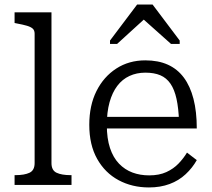

<svg xmlns="http://www.w3.org/2000/svg" viewBox="-20 -812 930 843"><path d="M206 -758V-96Q206 -64 228.5 -53.5Q251 -43 290 -43H294V0H44V-43H48Q87 -43 109.5 -53.5Q132 -64 132 -96V-664Q132 -679 123.5 -686.5Q115 -694 98 -699Q81 -704 54 -709L44 -711V-758Z M449 -263Q449 -204 463 -162Q477 -120 502.5 -93.5Q528 -67 561.5 -54.5Q595 -42 635 -42Q679 -42 710.5 -56.5Q742 -71 764 -94Q786 -117 801 -142L844 -109Q825 -75 795 -47Q765 -19 724.5 -4Q684 11 634 11Q560 11 500.5 -21Q441 -53 406.5 -114.5Q372 -176 372 -264Q372 -349 403.5 -412Q435 -475 490.5 -511Q546 -547 618 -547Q675 -547 717 -528Q759 -509 787 -471.5Q815 -434 829.5 -378Q844 -322 844 -248H429V-299H789L766 -279Q764 -337 755 -378Q746 -419 728.5 -444.5Q711 -470 684 -481.5Q657 -493 618 -493Q580 -493 548.5 -478.5Q517 -464 495 -435Q473 -406 461 -363Q449 -320 449 -263ZM650 -792H582L463 -634V-619H494L641 -753L583 -751L731 -619H769V-634Z"/></svg>

Font: Roboto Serif 20pt Light
Style: Regular
Weight: 300
Version: Version 1.008